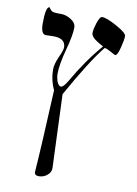

<svg xmlns="http://www.w3.org/2000/svg" viewBox="-96 -655 715 1004"><g transform="rotate(10 262.0 -153.0)"><path d="M499 -512.7Q499 -492.2 488.8 -453.1Q477.5 -406.2 464.8 -406.2Q462.4 -406.2 438.7 -419.7Q415 -433.1 404.8 -433.1Q338.9 -352.1 230 -157.2L245.1 231Q246.6 253.9 226.8 270.5Q207 287.1 181.6 287.1Q158.7 287.1 158.7 268.1Q168.9 128.4 182.6 -168.9Q158.7 -219.7 158.7 -275.4Q158.7 -304.7 177 -344.7Q195.3 -384.8 195.3 -398.4Q195.3 -450.7 120.6 -446.8Q90.3 -445.3 90.3 -445.8Q63.5 -445.8 63.5 -503.9Q63.5 -592.8 84 -592.8L92.8 -581.1Q101.6 -569.8 119.1 -569.8Q121.6 -569.8 134.8 -568.8H149.9Q176.8 -568.8 203.4 -551.8Q230 -534.7 230 -510.3Q230 -469.7 208 -389.6Q185.1 -304.7 185.5 -255.4Q185.5 -240.2 191.9 -219.7Q202.1 -194.3 214.4 -194.3Q227.1 -194.3 249 -231Q314.9 -346.7 395 -439.5Q382.3 -447.3 366.7 -455.6Q328.6 -478.5 328.6 -500Q328.6 -517.6 338.9 -550.8Q351.6 -590.3 364.3 -590.3Q388.2 -590.3 443.6 -559.8Q499 -529.3 499 -512.7Z"/></g></svg>

Font: Accordance
Style: Italic
Weight: 400
Italic angle: -11°
Version: Version 1.2 (build January 31, 2020) Miklal Software Solutio